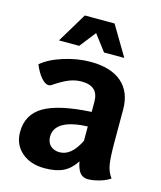

<svg xmlns="http://www.w3.org/2000/svg" viewBox="-116 -860 801 954"><g transform="rotate(15 284.0 -382.5)"><path d="M539 -27Q518 -12 485 -2.5Q452 7 425 7Q400 7 385 -11Q370 -29 363 -68Q336 -26 299 -8Q262 10 203 10Q130 10 85 -29.5Q40 -69 40 -133Q40 -223 115.5 -267.5Q191 -312 358 -321V-373Q358 -414 336.5 -434Q315 -454 271 -454Q239 -454 207.5 -441.5Q176 -429 130 -398Q125 -394 116 -394Q98 -394 77.5 -418Q57 -442 41 -481Q80 -515 150.5 -537.5Q221 -560 290 -560Q394 -560 450 -511.5Q506 -463 506 -373V-207Q506 -125 512.5 -89Q519 -53 539 -27ZM358 -172V-246Q275 -243 232.5 -218.5Q190 -194 190 -149Q190 -120 208 -103Q226 -86 255 -86Q285 -86 310.5 -107Q336 -128 358 -172ZM201 -775H354L445 -622H341L278 -705L213 -622H109Z"/></g></svg>

Font: Krub
Style: Bold
Weight: 700
Version: Version 1.000; ttfautohint (v1.6)